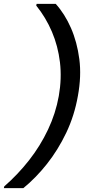

<svg xmlns="http://www.w3.org/2000/svg" viewBox="-55 -831 461 996"><path d="M234 -811Q281 -759 313 -686Q345 -613 356.5 -524.5Q368 -436 349 -333Q331 -231 288.5 -142Q246 -53 188.5 19.5Q131 92 66 145H-35L-33 136Q38 74 96 0Q154 -74 194 -158.5Q234 -243 250 -333Q266 -424 256 -508Q246 -592 214.5 -666Q183 -740 133 -802L135 -811Z"/></svg>

Font: DM Sans 9pt Medium
Style: Italic
Weight: 500
Italic angle: -10°
Version: Version 4.004;gftools[0.9.30]